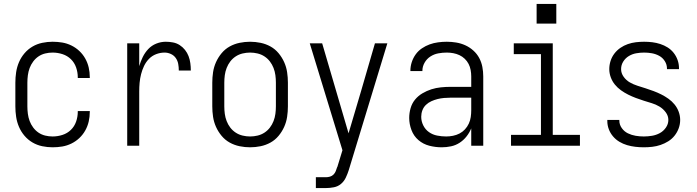

<svg xmlns="http://www.w3.org/2000/svg" viewBox="-20 -740 3540 975"><path d="M247 8Q221 8 194.5 2.5Q168 -3 145 -16.5Q122 -30 104.5 -50.5Q87 -71 76.5 -95.5Q66 -120 62 -146.5Q58 -173 58 -200V-320Q58 -347 62 -373.5Q66 -400 76.5 -424.5Q87 -449 104.5 -469.5Q122 -490 145 -503.5Q168 -517 194.5 -522.5Q221 -528 247 -528Q272 -528 296 -524Q320 -520 342.5 -509Q365 -498 383 -481Q401 -464 413 -442.5Q425 -421 430.5 -397Q436 -373 436 -348V-344H375V-347Q375 -373 366.5 -397.5Q358 -422 340 -439.5Q322 -457 297.5 -465Q273 -473 247 -473Q228 -473 209.5 -468.5Q191 -464 175.5 -453.5Q160 -443 148.5 -427.5Q137 -412 130.5 -394.5Q124 -377 121.5 -358Q119 -339 119 -320V-200Q119 -181 121.5 -162Q124 -143 130.5 -125.5Q137 -108 148.5 -92.5Q160 -77 175.5 -66.5Q191 -56 209.5 -51.5Q228 -47 247 -47Q273 -47 297.5 -55Q322 -63 340 -80.5Q358 -98 366.5 -122.5Q375 -147 375 -173V-176H436V-172Q436 -147 430.5 -123Q425 -99 413 -77.5Q401 -56 383 -39Q365 -22 342.5 -11Q320 0 296 4Q272 8 247 8Z M626 0V-520H687V-404Q694 -428 705 -450.5Q716 -473 733 -491Q750 -509 773.5 -518.5Q797 -528 822 -528Q840 -528 858.5 -524.5Q877 -521 892.5 -511Q908 -501 919.5 -486.5Q931 -472 937.5 -455Q944 -438 946.5 -419.5Q949 -401 949 -382H888Q888 -399 885 -415.5Q882 -432 872.5 -445.5Q863 -459 847.5 -466Q832 -473 816 -473Q794 -473 773 -465Q752 -457 736.5 -441Q721 -425 711.5 -405Q702 -385 696.5 -363.5Q691 -342 689 -320Q687 -298 687 -276V0Z M1250 8Q1223 8 1196.5 2.5Q1170 -3 1146.5 -16Q1123 -29 1105.5 -50Q1088 -71 1077 -95.5Q1066 -120 1062 -146.5Q1058 -173 1058 -200V-320Q1058 -347 1062 -373.5Q1066 -400 1077 -424.5Q1088 -449 1105.5 -470Q1123 -491 1146.5 -504Q1170 -517 1196.5 -522.5Q1223 -528 1250 -528Q1277 -528 1303.5 -522.5Q1330 -517 1353.5 -504Q1377 -491 1394.5 -470Q1412 -449 1423 -424.5Q1434 -400 1438 -373.5Q1442 -347 1442 -320V-200Q1442 -173 1438 -146.5Q1434 -120 1423 -95.5Q1412 -71 1394.5 -50Q1377 -29 1353.5 -16Q1330 -3 1303.5 2.5Q1277 8 1250 8ZM1250 -47Q1269 -47 1288 -51.5Q1307 -56 1323 -66.5Q1339 -77 1350.5 -92Q1362 -107 1369 -125Q1376 -143 1378.5 -162Q1381 -181 1381 -200V-320Q1381 -339 1378.5 -358Q1376 -377 1369 -395Q1362 -413 1350.5 -428Q1339 -443 1323 -453.5Q1307 -464 1288 -468.5Q1269 -473 1250 -473Q1231 -473 1212 -468.5Q1193 -464 1177 -453.5Q1161 -443 1149.5 -428Q1138 -413 1131 -395Q1124 -377 1121.5 -358Q1119 -339 1119 -320V-200Q1119 -181 1121.5 -162Q1124 -143 1131 -125Q1138 -107 1149.5 -92Q1161 -77 1177 -66.5Q1193 -56 1212 -51.5Q1231 -47 1250 -47Z M1584 215V160H1635Q1645 160 1655.5 157Q1666 154 1673.5 146.5Q1681 139 1685 129Q1689 119 1692 109L1693 108L1719 23L1553 -520H1616L1750 -63L1814 -279L1884 -520H1947L1751 124Q1745 143 1736 162Q1727 181 1711.5 194Q1696 207 1675.5 211Q1655 215 1635 215Z M2223 8Q2191 8 2160 0Q2129 -8 2105 -28.5Q2081 -49 2069.5 -79.5Q2058 -110 2058 -141Q2058 -166 2065 -190.5Q2072 -215 2087.5 -234Q2103 -253 2125 -266Q2147 -279 2170.5 -286.5Q2194 -294 2219 -296.5Q2244 -299 2268 -299H2373V-352Q2373 -368 2370 -384.5Q2367 -401 2359.5 -415.5Q2352 -430 2340 -441.5Q2328 -453 2313 -460Q2298 -467 2281.5 -470Q2265 -473 2249 -473Q2227 -473 2205.5 -469Q2184 -465 2165.5 -453Q2147 -441 2136 -421.5Q2125 -402 2125 -381V-379H2064V-381Q2064 -403 2071 -424.5Q2078 -446 2091 -464Q2104 -482 2122.5 -494.5Q2141 -507 2161.5 -514.5Q2182 -522 2204.5 -525Q2227 -528 2249 -528Q2273 -528 2297 -524Q2321 -520 2343 -510Q2365 -500 2383.5 -483.5Q2402 -467 2413.5 -445.5Q2425 -424 2429.5 -400Q2434 -376 2434 -352V0H2373V-88Q2364 -66 2349 -47Q2334 -28 2314 -15Q2294 -2 2270.5 3Q2247 8 2223 8ZM2246 -47Q2263 -47 2280.5 -50.5Q2298 -54 2313.5 -62Q2329 -70 2341 -83Q2353 -96 2360.5 -112Q2368 -128 2370.5 -145.5Q2373 -163 2373 -180V-244H2268Q2252 -244 2235 -242.5Q2218 -241 2202 -237Q2186 -233 2170.5 -226Q2155 -219 2143 -207.5Q2131 -196 2125 -180Q2119 -164 2119 -147Q2119 -124 2129.5 -103Q2140 -82 2158.5 -69Q2177 -56 2200 -51.5Q2223 -47 2246 -47Z M2575 0V-55H2727V-465H2589V-520H2787V-55H2925V0ZM2705 -620V-720H2805V-620Z M3249 8Q3228 8 3206.5 5.5Q3185 3 3164.5 -3Q3144 -9 3125.5 -20Q3107 -31 3093 -47.5Q3079 -64 3071.5 -84Q3064 -104 3064 -126V-131H3125V-128Q3125 -107 3137.5 -89.5Q3150 -72 3168.5 -63Q3187 -54 3207.5 -50.5Q3228 -47 3249 -47Q3270 -47 3291 -50.5Q3312 -54 3330.5 -64Q3349 -74 3361.5 -92Q3374 -110 3374 -131Q3374 -152 3360.5 -170Q3347 -188 3328.5 -199Q3310 -210 3290 -216Q3270 -222 3249.5 -228.5Q3229 -235 3209 -242.5Q3189 -250 3170 -259.5Q3151 -269 3133.5 -281.5Q3116 -294 3102.5 -310.5Q3089 -327 3081.5 -347.5Q3074 -368 3074 -389Q3074 -410 3080.5 -430.5Q3087 -451 3100 -468Q3113 -485 3130.5 -497Q3148 -509 3168 -516Q3188 -523 3209 -525.5Q3230 -528 3251 -528Q3272 -528 3292.5 -525.5Q3313 -523 3333 -516.5Q3353 -510 3370.5 -499Q3388 -488 3401 -471.5Q3414 -455 3421 -435Q3428 -415 3428 -394V-389H3367V-392Q3367 -412 3356 -429.5Q3345 -447 3327.5 -456.5Q3310 -466 3290.5 -469.5Q3271 -473 3251 -473Q3231 -473 3211 -469.5Q3191 -466 3173.5 -455.5Q3156 -445 3145 -427.5Q3134 -410 3134 -389Q3134 -368 3147 -350Q3160 -332 3178.5 -321.5Q3197 -311 3217.5 -304.5Q3238 -298 3258.5 -291.5Q3279 -285 3299 -277.5Q3319 -270 3338 -260.5Q3357 -251 3374.5 -238.5Q3392 -226 3405.5 -209.5Q3419 -193 3426.5 -172.5Q3434 -152 3434 -131Q3434 -109 3426.5 -88.5Q3419 -68 3405.5 -51Q3392 -34 3373.5 -22.5Q3355 -11 3334.5 -4Q3314 3 3292.5 5.5Q3271 8 3249 8Z"/></svg>

Font: Iosevka Fixed SS04 Light
Style: Regular
Weight: 300
Monospace: yes
Designer: Belleve Invis
Foundry: Belleve Invis
Version: Version 32.5.0